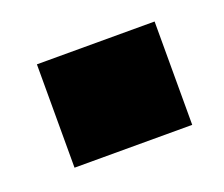

<svg xmlns="http://www.w3.org/2000/svg" viewBox="-47 -437 352 302"><g transform="rotate(-20 128.5 -286.5)"><path d="M35 -200V-373H232V-200Z"/></g></svg>

Font: Foldit ExtraBold
Style: Regular
Weight: 800
Version: Version 1.003